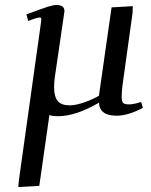

<svg xmlns="http://www.w3.org/2000/svg" viewBox="-20 -464 612 778"><path d="M54.2 293.9 56.2 269 146 -372.1Q147.9 -383.3 147 -388.2Q146 -393.1 141.1 -393.1Q129.9 -393.1 94.2 -378.9L86.9 -405.8Q152.3 -429.7 174.1 -436.8Q195.8 -443.8 209 -443.8Q241.2 -443.8 241.2 -418.9L238.8 -401.9L202.1 -150.9Q199.2 -128.4 199.2 -111.8Q199.2 -71.8 214.1 -54.4Q229 -37.1 262.2 -37.1Q287.6 -37.1 323.7 -50Q359.9 -63 380.9 -76.2L432.1 -434.1L518.1 -439L517.1 -411.1L476.1 -116.2Q473.1 -89.4 473.1 -70.8Q473.1 -52.7 479 -46.9Q484.9 -41 502.9 -41Q521.5 -41 551.8 -50.8L559.1 -26.9Q498.5 4.9 452.1 4.9Q383.8 4.9 380.9 -47.9Q287.1 6.8 215.8 6.8Q189.9 6.8 180.2 2L139.2 289.1Z"/></svg>

Font: Dehuti Alt
Style: Bold-Italic
Weight: 700
Version: Version 1.2